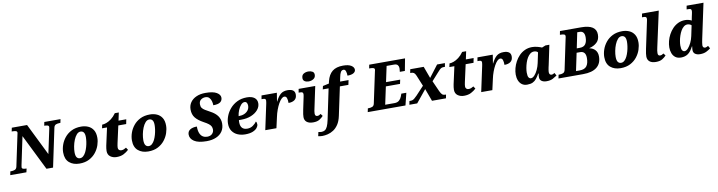

<svg xmlns="http://www.w3.org/2000/svg" viewBox="-52 -1743 11033 2951"><g transform="rotate(-10 5464.5 -267.0)"><path d="M-24 0 -13 -57H0Q32 -57 57.5 -67Q83 -77 91 -112L192 -589Q195 -603 197 -611.5Q199 -620 199 -625Q199 -645 178.5 -651Q158 -657 127 -657H114L126 -714H364L609 -217L689 -593Q691 -603 692.5 -611.5Q694 -620 694 -625Q694 -645 674 -651Q654 -657 627 -657H622L633 -714H886L874 -657H861Q830 -657 804.5 -647Q779 -637 771 -602L644 0H541L265 -558L173 -121Q168 -94 168 -89Q168 -69 188.5 -63Q209 -57 236 -57H241L228 0Z M1057 10Q960 10 898.5 -42.5Q837 -95 837 -201Q837 -258 857.5 -318Q878 -378 920 -430Q962 -482 1026 -514Q1090 -546 1177 -546Q1236 -546 1285.5 -524.5Q1335 -503 1364.5 -456.5Q1394 -410 1394 -335Q1394 -280 1374 -220Q1354 -160 1313 -108Q1272 -56 1208.5 -23Q1145 10 1057 10ZM1078 -70Q1107 -70 1130.5 -91.5Q1154 -113 1171 -147.5Q1188 -182 1199.5 -223Q1211 -264 1216.5 -303.5Q1222 -343 1222 -373Q1222 -426 1204 -449Q1186 -472 1155 -472Q1121 -472 1094 -441.5Q1067 -411 1048 -364Q1029 -317 1019.5 -266.5Q1010 -216 1010 -175Q1010 -119 1028 -94.5Q1046 -70 1078 -70Z M1636 10Q1580 10 1539 -19.5Q1498 -49 1498 -108Q1498 -126 1501 -149Q1504 -172 1508 -191L1568 -464H1490L1502 -519Q1530 -519 1568 -532.5Q1606 -546 1647 -577Q1688 -608 1724 -659H1786L1760 -536H1881L1867 -464H1744L1685 -197Q1680 -174 1677.5 -157.5Q1675 -141 1675 -127Q1675 -105 1689 -92.5Q1703 -80 1724 -80Q1746 -80 1765 -88Q1784 -96 1801 -107L1826 -69Q1792 -37 1747 -13.5Q1702 10 1636 10Z M2130 10Q2033 10 1971.5 -42.5Q1910 -95 1910 -201Q1910 -258 1930.5 -318Q1951 -378 1993 -430Q2035 -482 2099 -514Q2163 -546 2250 -546Q2309 -546 2358.5 -524.5Q2408 -503 2437.5 -456.5Q2467 -410 2467 -335Q2467 -280 2447 -220Q2427 -160 2386 -108Q2345 -56 2281.5 -23Q2218 10 2130 10ZM2151 -70Q2180 -70 2203.5 -91.5Q2227 -113 2244 -147.5Q2261 -182 2272.5 -223Q2284 -264 2289.5 -303.5Q2295 -343 2295 -373Q2295 -426 2277 -449Q2259 -472 2228 -472Q2194 -472 2167 -441.5Q2140 -411 2121 -364Q2102 -317 2092.5 -266.5Q2083 -216 2083 -175Q2083 -119 2101 -94.5Q2119 -70 2151 -70Z M3041 10Q2911 10 2847.5 -31.5Q2784 -73 2784 -137Q2784 -188 2824 -213Q2864 -238 2930 -238Q2930 -171 2947.5 -131Q2965 -91 2994.5 -73.5Q3024 -56 3060 -56Q3111 -56 3138.5 -83.5Q3166 -111 3166 -149Q3166 -176 3156 -197.5Q3146 -219 3119.5 -240Q3093 -261 3044 -287Q2960 -333 2920 -383.5Q2880 -434 2880 -512Q2880 -575 2913 -622.5Q2946 -670 3006.5 -697Q3067 -724 3149 -724Q3267 -724 3323 -690.5Q3379 -657 3379 -610Q3379 -566 3346 -541Q3313 -516 3236 -516Q3236 -547 3227 -580Q3218 -613 3196.5 -636Q3175 -659 3136 -659Q3097 -659 3066.5 -636Q3036 -613 3036 -565Q3036 -530 3051.5 -508.5Q3067 -487 3097 -469Q3127 -451 3173 -426Q3249 -386 3285 -334.5Q3321 -283 3321 -218Q3321 -146 3286.5 -95Q3252 -44 3189 -17Q3126 10 3041 10Z M3643 10Q3579 10 3526 -12.5Q3473 -35 3441 -81Q3409 -127 3409 -197Q3409 -253 3432 -314Q3455 -375 3500 -427.5Q3545 -480 3611 -513Q3677 -546 3764 -546Q3839 -546 3880.5 -514.5Q3922 -483 3922 -427Q3922 -372 3883 -325.5Q3844 -279 3776.5 -251Q3709 -223 3622 -223H3584Q3582 -213 3582 -203.5Q3582 -194 3582 -186Q3582 -131 3608.5 -101Q3635 -71 3690 -71Q3739 -71 3777.5 -98Q3816 -125 3837 -156Q3851 -140 3851 -110Q3851 -84 3829 -56Q3807 -28 3761 -9Q3715 10 3643 10ZM3598 -284Q3644 -284 3681 -300.5Q3718 -317 3740 -347Q3762 -377 3762 -417Q3762 -447 3750 -464Q3738 -481 3716 -481Q3686 -481 3659.5 -451Q3633 -421 3614.5 -376Q3596 -331 3590 -284Z M4041 -397Q4043 -409 4045.5 -422.5Q4048 -436 4048 -449Q4048 -463 4039 -471Q4030 -479 4006 -479H3982L3992 -536H4231L4210 -402H4213Q4250 -478 4291 -512Q4332 -546 4399 -546Q4513 -546 4513 -460Q4513 -404 4478 -377Q4443 -350 4381 -350Q4381 -400 4370.5 -428.5Q4360 -457 4332 -457Q4310 -457 4286.5 -433.5Q4263 -410 4240.5 -369.5Q4218 -329 4199 -277.5Q4180 -226 4168 -169L4130 0H3956Z M4744 -622Q4708 -622 4682.5 -638Q4657 -654 4657 -687Q4657 -735 4689.5 -754.5Q4722 -774 4763 -774Q4799 -774 4826 -759Q4853 -744 4853 -708Q4853 -665 4819.5 -643.5Q4786 -622 4744 -622ZM4703 10Q4639 10 4604 -17.5Q4569 -45 4569 -96Q4569 -113 4572.5 -140.5Q4576 -168 4585 -211L4622 -387Q4625 -402 4628 -417Q4631 -432 4631 -442Q4631 -464 4620.5 -471.5Q4610 -479 4581 -479H4561L4571 -536H4830L4761 -209Q4754 -178 4750.5 -158.5Q4747 -139 4747 -119Q4747 -77 4783 -77Q4798 -77 4809.5 -82Q4821 -87 4837 -98L4863 -63Q4838 -35 4801.5 -12.5Q4765 10 4703 10Z M4804 240Q4789 240 4770 237.5Q4751 235 4741 232L4755 169Q4763 171 4776 173.5Q4789 176 4801 176Q4833 176 4856 162Q4879 148 4896 111.5Q4913 75 4927 9L5026 -464H4935L4947 -515L5043 -536L5051 -572Q5076 -672 5136.5 -721Q5197 -770 5305 -770Q5388 -770 5431 -743Q5474 -716 5474 -678Q5474 -645 5441 -625.5Q5408 -606 5346 -606Q5346 -644 5336 -675Q5326 -706 5300 -706Q5272 -706 5256.5 -679.5Q5241 -653 5231 -600L5218 -536H5350L5335 -464H5202L5108 -21Q5091 60 5057 111Q5023 162 4979.5 190Q4936 218 4890 229Q4844 240 4804 240Z M5555 0 5567 -57H5580Q5611 -57 5637 -67.5Q5663 -78 5670 -115L5773 -599Q5775 -605 5776.5 -612.5Q5778 -620 5778 -625Q5778 -645 5758 -651Q5738 -657 5706 -657H5693L5704 -714H6263L6227 -524H6148Q6149 -528 6150 -541Q6151 -554 6152 -566.5Q6153 -579 6153 -582Q6153 -609 6137 -629Q6121 -649 6082 -649H5964L5912 -405H6133L6119 -341H5898L5839 -65H5984Q6031 -65 6058 -89.5Q6085 -114 6097 -147L6113 -190H6191L6144 0Z M6205 0 6216 -57H6229Q6248 -57 6263 -61.5Q6278 -66 6294.5 -79.5Q6311 -93 6337 -119L6461 -252L6391 -422Q6376 -457 6359 -468Q6342 -479 6313 -479H6302L6313 -536H6523L6591 -351L6732 -536H6854L6844 -479H6824Q6804 -479 6790 -473Q6776 -467 6760 -451.5Q6744 -436 6720 -408L6618 -294L6692 -128Q6711 -87 6728 -72Q6745 -57 6774 -57H6787L6776 0H6558L6486 -195L6327 0Z M7057 10Q7001 10 6960 -19.5Q6919 -49 6919 -108Q6919 -126 6922 -149Q6925 -172 6929 -191L6989 -464H6911L6923 -519Q6951 -519 6989 -532.5Q7027 -546 7068 -577Q7109 -608 7145 -659H7207L7181 -536H7302L7288 -464H7165L7106 -197Q7101 -174 7098.5 -157.5Q7096 -141 7096 -127Q7096 -105 7110 -92.5Q7124 -80 7145 -80Q7167 -80 7186 -88Q7205 -96 7222 -107L7247 -69Q7213 -37 7168 -13.5Q7123 10 7057 10Z M7411 -397Q7413 -409 7415.5 -422.5Q7418 -436 7418 -449Q7418 -463 7409 -471Q7400 -479 7376 -479H7352L7362 -536H7601L7580 -402H7583Q7620 -478 7661 -512Q7702 -546 7769 -546Q7883 -546 7883 -460Q7883 -404 7848 -377Q7813 -350 7751 -350Q7751 -400 7740.5 -428.5Q7730 -457 7702 -457Q7680 -457 7656.5 -433.5Q7633 -410 7610.5 -369.5Q7588 -329 7569 -277.5Q7550 -226 7538 -169L7500 0H7326Z M8043 10Q7995 10 7962 -14Q7929 -38 7912 -79.5Q7895 -121 7895 -173Q7895 -220 7908.5 -271.5Q7922 -323 7948 -371.5Q7974 -420 8012.5 -459.5Q8051 -499 8102 -522.5Q8153 -546 8215 -546Q8256 -546 8299 -534.5Q8342 -523 8366 -512L8423 -535H8484L8419 -226Q8416 -215 8412 -196Q8408 -177 8404.5 -156.5Q8401 -136 8401 -123Q8401 -99 8411.5 -87.5Q8422 -76 8437 -76Q8450 -76 8461 -81Q8472 -86 8486 -94L8510 -50Q8483 -31 8444.5 -10.5Q8406 10 8345 10Q8298 10 8268.5 -10.5Q8239 -31 8239 -73Q8239 -84 8240.5 -97.5Q8242 -111 8245 -128H8238Q8213 -84 8188.5 -53Q8164 -22 8130 -6Q8096 10 8043 10ZM8117 -77Q8145 -77 8173.5 -108Q8202 -139 8224.5 -187.5Q8247 -236 8258 -288L8292 -450Q8283 -462 8267 -468Q8251 -474 8233 -474Q8200 -474 8173.5 -453.5Q8147 -433 8127 -399.5Q8107 -366 8094 -325.5Q8081 -285 8074 -245Q8067 -205 8067 -173Q8067 -117 8081.5 -97Q8096 -77 8117 -77Z M8532 0 8544 -57H8557Q8588 -57 8613.5 -67Q8639 -77 8647 -112L8745 -579Q8749 -594 8751 -605.5Q8753 -617 8753 -623Q8753 -644 8734 -650.5Q8715 -657 8683 -657H8670L8681 -714H9012Q9246 -714 9246 -561Q9246 -481 9199 -437.5Q9152 -394 9083 -378L9082 -374Q9136 -364 9170 -326.5Q9204 -289 9204 -226Q9204 -116 9131 -58Q9058 0 8916 0ZM8937 -407Q8999 -407 9026 -445.5Q9053 -484 9053 -552Q9053 -649 8977 -649H8939L8889 -407ZM8874 -65Q8952 -65 8984.5 -108.5Q9017 -152 9017 -235Q9017 -341 8930 -341H8875L8817 -65Z M9502 10Q9405 10 9343.5 -42.5Q9282 -95 9282 -201Q9282 -258 9302.5 -318Q9323 -378 9365 -430Q9407 -482 9471 -514Q9535 -546 9622 -546Q9681 -546 9730.5 -524.5Q9780 -503 9809.5 -456.5Q9839 -410 9839 -335Q9839 -280 9819 -220Q9799 -160 9758 -108Q9717 -56 9653.5 -23Q9590 10 9502 10ZM9523 -70Q9552 -70 9575.5 -91.5Q9599 -113 9616 -147.5Q9633 -182 9644.5 -223Q9656 -264 9661.5 -303.5Q9667 -343 9667 -373Q9667 -426 9649 -449Q9631 -472 9600 -472Q9566 -472 9539 -441.5Q9512 -411 9493 -364Q9474 -317 9464.5 -266.5Q9455 -216 9455 -175Q9455 -119 9473 -94.5Q9491 -70 9523 -70Z M10053 10Q9989 10 9954.5 -18Q9920 -46 9920 -98Q9920 -118 9923.5 -145Q9927 -172 9936 -215L10022 -620Q10025 -633 10027.5 -646.5Q10030 -660 10030 -667Q10030 -686 10021 -694.5Q10012 -703 9983 -703H9959L9970 -760H10231L10111 -209Q10104 -178 10101 -158.5Q10098 -139 10098 -119Q10098 -77 10133 -77Q10147 -77 10159 -82Q10171 -87 10187 -98L10214 -63Q10189 -35 10152 -12.5Q10115 10 10053 10Z M10445 10Q10391 10 10357 -15.5Q10323 -41 10307.5 -83Q10292 -125 10292 -173Q10292 -220 10305 -271.5Q10318 -323 10344 -371.5Q10370 -420 10407.5 -459.5Q10445 -499 10494 -522.5Q10543 -546 10603 -546Q10632 -546 10658.5 -539Q10685 -532 10704 -521Q10706 -534 10710 -554.5Q10714 -575 10716 -584L10724 -620Q10727 -634 10729 -646.5Q10731 -659 10731 -667Q10731 -686 10722 -694.5Q10713 -703 10680 -703H10656L10666 -760H10929L10813 -215Q10808 -190 10803 -162.5Q10798 -135 10798 -118Q10798 -96 10808.5 -86Q10819 -76 10834 -76Q10847 -76 10860.5 -82.5Q10874 -89 10883 -94L10907 -52Q10879 -29 10839.5 -9.5Q10800 10 10742 10Q10696 10 10666 -10Q10636 -30 10636 -74Q10636 -91 10638 -105Q10640 -119 10642 -128H10636Q10597 -51 10552 -20.5Q10507 10 10445 10ZM10514 -77Q10542 -77 10570 -108Q10598 -139 10621 -187Q10644 -235 10655 -288L10689 -450Q10679 -461 10661 -467.5Q10643 -474 10627 -474Q10596 -474 10570 -453.5Q10544 -433 10524.5 -399Q10505 -365 10491.5 -324.5Q10478 -284 10471 -244.5Q10464 -205 10464 -173Q10464 -118 10478.5 -97.5Q10493 -77 10514 -77Z"/></g></svg>

Font: Noto Serif ExtraBold
Style: Italic
Weight: 800
Italic angle: -12°
Designer: Monotype Design Team
Foundry: Monotype Imaging Inc.
Version: Version 2.013